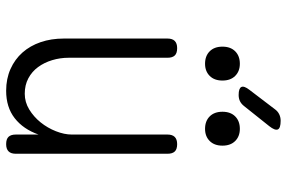

<svg xmlns="http://www.w3.org/2000/svg" viewBox="-178 -768 955 640"><g transform="rotate(90 300.0 -447.5)"><path d="M428 -209V-528Q428 -544 436 -552Q444 -560 460 -560Q477 -560 484.5 -552Q492 -544 492 -528V-22Q492 -6 484 2Q476 10 460 10Q443 10 435.5 2Q428 -6 428 -22V-98Q410 -47 373.5 -18.5Q337 10 282 10Q242 10 209.5 -4.5Q177 -19 154.5 -44.5Q132 -70 120 -105Q108 -140 108 -182V-528Q108 -544 116 -552Q124 -560 140 -560Q157 -560 164.5 -552Q172 -544 172 -528V-199Q172 -170 180 -143.5Q188 -117 203 -96.5Q218 -76 240.5 -64Q263 -52 292 -52Q320 -52 344.5 -67Q369 -82 387.5 -105Q406 -128 417 -156Q428 -184 428 -209ZM296 -765Q274 -765 269.5 -774Q265 -783 279 -801L343 -885Q350 -895 360 -900Q370 -905 382 -905Q407 -905 411 -895.5Q415 -886 400 -867L333 -783Q326 -774 317 -769.5Q308 -765 296 -765ZM409 -653Q383 -653 367.5 -668.5Q352 -684 352 -711Q352 -738 367.5 -753.5Q383 -769 409 -769Q434 -769 449.5 -753.5Q465 -738 465 -711Q465 -684 449.5 -668.5Q434 -653 409 -653ZM192 -653Q166 -653 150.5 -668.5Q135 -684 135 -711Q135 -738 150.5 -753.5Q166 -769 192 -769Q217 -769 232.5 -753.5Q248 -738 248 -711Q248 -684 232.5 -668.5Q217 -653 192 -653Z"/></g></svg>

Font: Maple Mono ExtraLight
Style: Regular
Weight: 275
Monospace: yes
Designer: subframe7536
Version: Version 7.000